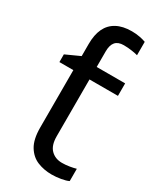

<svg xmlns="http://www.w3.org/2000/svg" viewBox="-197 -831 755 906"><g transform="rotate(30 180.5 -377.5)"><path d="M240 -765Q263 -765 283.5 -761Q304 -757 317 -752V-679Q308 -682 285.5 -685.5Q263 -689 240 -689Q209 -689 194.5 -672Q180 -655 180 -621V-536H335V-468H180V-158Q180 -109 203.5 -85.5Q227 -62 264 -62Q284 -62 305 -65.5Q326 -69 339 -73V-6Q325 1 299 5.5Q273 10 249 10Q207 10 171.5 -4.5Q136 -19 114 -55Q92 -91 92 -156V-468H16V-510L93 -545V-611Q93 -661 109 -695Q125 -729 158 -747Q191 -765 240 -765Z"/></g></svg>

Font: hexloriya05
Style: Book
Weight: 400
Designer: Jelle Bosma - Monotype Design Team
Foundry: Monotype Imaging Inc.
Version: Version 2.003